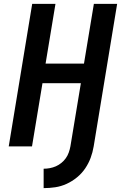

<svg xmlns="http://www.w3.org/2000/svg" viewBox="-20 -755 640 990"><path d="M205 215V115Q221 115 237 112Q253 109 268 102.5Q283 96 296.5 85Q310 74 319.5 60.5Q329 47 334.5 31.5Q340 16 343 0L397 -326H199L145 0H25L146 -735H266L215 -427H413L464 -735H584L463 0Q458 30 447.5 58.5Q437 87 419.5 113Q402 139 377 159.5Q352 180 323.5 193Q295 206 265 210.5Q235 215 205 215Z"/></svg>

Font: Iosevka Curly Extended Oblique
Style: Bold
Weight: 700
Width: 7
Italic angle: -9°
Monospace: yes
Designer: Belleve Invis
Foundry: Belleve Invis
Version: Version 11.1.0; ttfautohint (v1.8.3)